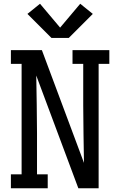

<svg xmlns="http://www.w3.org/2000/svg" viewBox="-20 -1002 640 1022"><path d="M38 0V-74H95V-662H38V-735H203L427 -135Q426 -211 424.5 -287.5Q423 -364 423 -441V-662H366V-735H562V-662H505V0H397L173 -600Q174 -524 175.5 -447.5Q177 -371 177 -294V-74H234V0ZM254 -800 126 -928 193 -982 300 -855 407 -982 474 -928 346 -800Z"/></svg>

Font: Iosevka Slab Extended
Style: Regular
Weight: 400
Width: 7
Monospace: yes
Designer: Belleve Invis
Foundry: Belleve Invis
Version: Version 11.1.1; ttfautohint (v1.8.3)